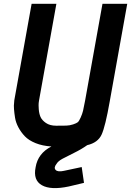

<svg xmlns="http://www.w3.org/2000/svg" viewBox="-20 -770 688 1008"><path d="M518 -750H648L556 -237Q533 -106 513.5 -63.5Q494 -21 438 -8Q407 14 369 32.5Q331 51 308 63.5Q285 76 277 90Q261 110 272 122Q283 134 315 127L409 107L421 190L341 209Q247 229 200 202.5Q153 176 167 108Q179 35 250 -1Q203 -4 167 -18.5Q131 -33 110.5 -54.5Q90 -76 76.5 -101.5Q63 -127 59 -152Q55 -177 53.5 -197.5Q52 -218 54 -230L55 -243L146 -750H276L185 -243Q184 -238 183 -229Q182 -220 183.5 -197Q185 -174 192.5 -156.5Q200 -139 221 -124.5Q242 -110 275 -110Q310 -110 328 -110.5Q346 -111 364 -117Q382 -123 388.5 -128.5Q395 -134 403.5 -153Q412 -172 416 -188.5Q420 -205 427 -243Z"/></svg>

Font: Hermit
Style: Bold Italic
Weight: 700
Italic angle: -10°
Designer: Pablo Caro
Version: Version 2.000;PS 002.000;hotconv 1.0.88;makeotf.lib2.5.64775